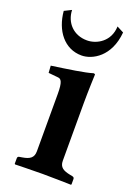

<svg xmlns="http://www.w3.org/2000/svg" viewBox="-129 -710 545 766"><g transform="rotate(20 143.0 -326.5)"><path d="M211 -321C211 -371 214 -444 214 -444C214 -446 209 -447 207 -447C176 -437 106 -427 36 -417L38 -387L79 -383C93 -382 101 -371 101 -321V-77C101 -49 85 -39 54 -34L42 -32C38 -31 35 -29 35 -23V0L37 2C37 2 118 0 154 0C193 0 274 2 274 2L276 0V-23C276 -29 272 -31 268 -32L258 -34C228 -40 211 -49 211 -77ZM40 -655 10 -640C17 -559 64 -497 137 -497C183 -497 253 -535 262 -640L233 -655C231 -591 179 -561 137 -561C80 -561 42 -601 40 -655Z"/></g></svg>

Font: Libertinus Serif Semibold
Style: Regular
Weight: 600
Designer: Philipp H. Poll, Khaled Hosny
Foundry: Caleb Maclennan
Version: Version 7.050;RELEASE